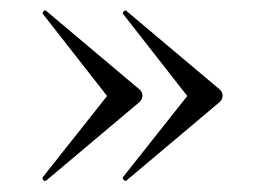

<svg xmlns="http://www.w3.org/2000/svg" viewBox="-20 -382 496 364"><path d="M245 -212Q250 -207 250 -201Q250 -194 245 -189L68 -40Q67 -39 65 -39Q63 -39 61.5 -41.5Q60 -44 61 -46L183 -200L61 -356Q60 -358 63 -361Q66 -364 68 -361ZM397 -212Q402 -207 402 -201Q402 -194 397 -189L220 -40Q220 -39 218 -39Q216 -39 214 -41.5Q212 -44 213 -46L335 -200L213 -356Q212 -358 215.5 -361Q219 -364 220 -361Z"/></svg>

Font: Cormorant Garamond
Style: Regular
Weight: 400
Designer: Christian Thalmann (Catharsis Fonts)
Version: Version 3.000